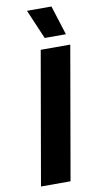

<svg xmlns="http://www.w3.org/2000/svg" viewBox="-100 -955 510 998"><g transform="rotate(-10 155.0 -456.0)"><path d="M32 0H188L310 -700H154ZM185 -757H297L248 -912H119Z"/></g></svg>

Font: Fixel Display 20240404
Style: Bold Italic
Weight: 700
Italic angle: -10°
Designer: AlfaBravo + MacPaw
Foundry: Kyrylo Tkachov, Marchela Mozhyna, Serhii Makarenko, Maria Weinstein, Zakhar Kryvoshyya
Version: Version 1.211;Glyphs 3.2 (3225)